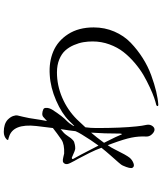

<svg xmlns="http://www.w3.org/2000/svg" viewBox="61 -930 877 1040"><g transform="rotate(-90 500.0 -409.5)"><path d="M614 -579Q684 -584 741.5 -560Q799 -536 835.5 -479.5Q872 -423 872 -341Q872 -281 849.5 -229Q827 -177 789 -140.5Q751 -104 706 -75.5Q661 -47 613 -29.5Q565 -12 525 -2.5Q485 7 453 9Q446 9 446 5Q446 0 452 -2Q469 -6 491 -13.5Q513 -21 547.5 -37Q582 -53 614 -71.5Q646 -90 680 -119Q714 -148 739 -180Q764 -212 780 -255.5Q796 -299 796 -347Q796 -372 792 -396.5Q788 -421 776.5 -448Q765 -475 747 -495Q729 -515 698.5 -527.5Q668 -540 628 -540Q558 -540 491.5 -511.5Q425 -483 374 -432Q354 -411 331 -386Q327 -358 327 -326Q327 -191 336 -108Q339 -78 344 -56Q348 -37 338 -23Q328 -9 314 -12Q302 -15 291 -28Q280 -41 281 -57Q283 -97 275 -136.5Q267 -176 243 -241Q240 -251 234 -265Q219 -243 212 -228Q180 -163 166 -146Q154 -132 136.5 -125.5Q119 -119 112 -130.5Q105 -142 124 -184Q126 -190 140.5 -206.5Q155 -223 178.5 -249.5Q202 -276 220 -299Q209 -330 192 -364Q166 -416 160 -426Q156 -432 149 -445.5Q142 -459 139 -465Q127 -487 134 -498Q139 -507 147 -508Q155 -509 169.5 -505.5Q184 -502 189 -501Q238 -499 263 -515Q302 -542 327 -562Q329 -576 338 -652Q352 -779 278 -800Q271 -803 266 -803Q264 -803 263 -806Q262 -809 265 -812Q281 -828 306 -828Q349 -828 372 -807Q387 -792 392 -777.5Q397 -763 395 -753.5Q393 -744 388 -724Q383 -704 381 -691Q371 -625 365 -594Q375 -602 387 -614Q394 -620 405.5 -619.5Q417 -619 428 -614Q435 -611 436 -601.5Q437 -592 434 -582.5Q431 -573 426 -565Q391 -510 363 -484Q355 -477 339 -452Q339 -451 338.5 -449Q338 -447 338 -446Q344 -451 351 -458.5Q358 -466 367 -475Q406 -514 476 -544.5Q546 -575 614 -579ZM161 -450Q171 -434 232 -315Q258 -351 262 -358Q300 -416 307 -433Q308 -436 310 -440Q312 -460 314.5 -476.5Q317 -493 318 -499L319 -505Q320 -510 321 -520Q298 -502 290 -490Q288 -488 281 -477.5Q274 -467 272 -464.5Q270 -462 263.5 -455.5Q257 -449 251.5 -447Q246 -445 236.5 -443Q227 -441 216 -441Q206 -441 170 -458Q166 -461 161.5 -458.5Q157 -456 161 -450ZM302 -353V-355Q277 -326 247 -285Q285 -210 291 -193Q293 -185 296 -191Q297 -194 297 -198Q297 -285 302 -353Z"/></g></svg>

Font: TsukuhouMincho
Style: Regular
Weight: 400
Designer: Iose
Foundry: Typographish
Version: Version 1.001; ttfautohint (v1.8.3)